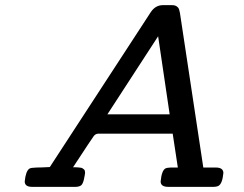

<svg xmlns="http://www.w3.org/2000/svg" viewBox="-20 -727 948 747"><path d="M76.2 -21Q80.1 -61 94.2 -70.8Q100.1 -74.7 122.1 -75.2Q140.1 -75.2 173.8 -77.1L566.9 -680.2Q585 -707 613.8 -707H648.9Q660.2 -707 667 -702.6Q673.8 -698.2 676 -692.1Q678.2 -686 680.2 -675.8L771 -75.2H819.8Q848.6 -75.2 849.1 -54.2Q845.2 -10.3 828.1 -2.9Q820.3 0 811 0H634.8Q605 0 605 -21Q608.9 -64 624 -71.8Q629.9 -74.7 644 -75.2H671.9L651.9 -207H361.8Q350.6 -206.1 344.2 -196.8Q341.3 -193.8 264.2 -76.2Q267.1 -76.2 273.9 -76.2Q280.8 -76.2 283.9 -75.7Q287.1 -75.2 292.5 -74.7Q297.9 -74.2 300.5 -72.5Q303.2 -70.8 306.2 -68.4Q309.1 -65.9 310.1 -62.5Q311 -59.1 311 -54.2Q311 -50.3 306.2 -27.8Q302.2 -11.7 296.1 -6.3Q290 -1 275.9 0H105Q76.2 0 76.2 -21ZM397.9 -282.2H640.1L595.2 -585.9Z"/></svg>

Font: CMU Concrete
Style: BoldItalic
Weight: 700
Italic angle: -14.04°
Version: Version 0.7.0